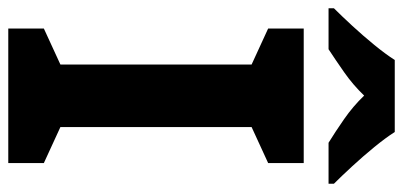

<svg xmlns="http://www.w3.org/2000/svg" viewBox="-292 -699 974 464"><g transform="rotate(90 195.0 -467.0)"><path d="M357 0H32V-86L119 -126V-588L32 -628V-714H357V-628L270 -588V-126L357 -86ZM282 -934Q296 -912 318.5 -884.5Q341 -857 365 -831Q389 -805 407 -787V-774H308Q282 -790 251 -811.5Q220 -833 194 -860Q168 -833 138 -812Q108 -791 82 -774H-17V-787Q2 -806 25.5 -831.5Q49 -857 71.5 -884.5Q94 -912 108 -934Z"/></g></svg>

Font: Noto Sans Hebrew
Style: Bold
Weight: 700
Designer: Monotype Design Team
Foundry: Monotype Imaging Inc.
Version: Version 2.003